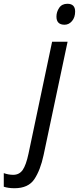

<svg xmlns="http://www.w3.org/2000/svg" viewBox="-148 -757 418 1017"><path d="M194 -626Q217 -626 233.5 -645.5Q250 -665 250 -696Q250 -737 209 -737Q180 -737 165.5 -715.5Q151 -694 151 -669Q151 -626 194 -626ZM-71 240Q2 240 34 192Q66 144 83 64L210 -536H128L3 57Q-10 118 -28 143.5Q-46 169 -78 169Q-103 169 -128 160V232Q-104 240 -71 240Z"/></svg>

Font: Noto Sans UI SemiCondensed
Style: Italic
Weight: 400
Width: 4
Italic angle: -12°
Designer: Monotype Design Team
Foundry: Monotype Imaging Inc.
Version: Version 1.901